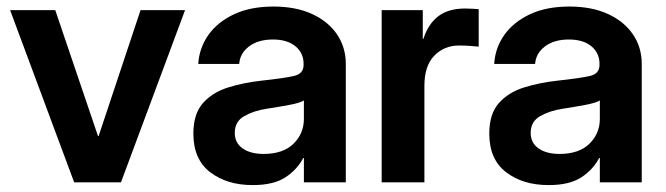

<svg xmlns="http://www.w3.org/2000/svg" viewBox="-20 -546 1996 575"><path d="M534.2 -515.6 342.3 0H202.1L10.3 -515.6H145.5L273.4 -138.7H275.4L400.9 -515.6Z M736.8 8.3Q659.7 8.3 609.4 -30.3Q559.1 -68.8 559.1 -146Q559.1 -204.6 587.4 -236.8Q615.7 -269 661.9 -283.7Q708 -298.3 761.2 -304.2Q832.5 -312 860.8 -318.6Q889.2 -325.2 889.2 -351.6V-355Q889.2 -387.2 864.7 -407.5Q840.3 -427.7 797.4 -427.7Q753.4 -427.7 726.1 -407.2Q698.7 -386.7 696.3 -354.5H573.7Q576.7 -402.3 604 -441.2Q631.3 -480 680.7 -503.2Q730 -526.4 798.8 -526.4Q865.7 -526.4 914.3 -504.2Q962.9 -481.9 989.3 -443.1Q1015.6 -404.3 1015.6 -354.5V0H890.1V-72.8H888.2Q869.6 -37.6 834.2 -14.6Q798.8 8.3 736.8 8.3ZM769.5 -85Q827.6 -85 858.9 -115.5Q890.1 -146 890.1 -190.4V-245.1Q878.4 -237.8 847.2 -231.9Q815.9 -226.1 778.3 -220.2Q739.7 -214.4 711.4 -198.2Q683.1 -182.1 683.1 -147.9Q683.1 -118.2 706.5 -101.6Q730 -85 769.5 -85Z M1123 0V-515.6H1246.1V-429.7H1248Q1262.2 -474.1 1292.5 -497.3Q1322.8 -520.5 1373 -520.5Q1385.3 -520.5 1395.5 -519.8Q1405.8 -519 1413.6 -518.6V-406.2Q1406.2 -407.2 1389.4 -408.4Q1372.6 -409.7 1354.5 -409.7Q1310.5 -409.7 1280.8 -379.4Q1251 -349.1 1251 -289.1V0Z M1623 8.3Q1545.9 8.3 1495.6 -30.3Q1445.3 -68.8 1445.3 -146Q1445.3 -204.6 1473.6 -236.8Q1502 -269 1548.1 -283.7Q1594.2 -298.3 1647.5 -304.2Q1718.8 -312 1747.1 -318.6Q1775.4 -325.2 1775.4 -351.6V-355Q1775.4 -387.2 1751 -407.5Q1726.6 -427.7 1683.6 -427.7Q1639.6 -427.7 1612.3 -407.2Q1585 -386.7 1582.5 -354.5H1460Q1462.9 -402.3 1490.2 -441.2Q1517.6 -480 1566.9 -503.2Q1616.2 -526.4 1685.1 -526.4Q1752 -526.4 1800.5 -504.2Q1849.1 -481.9 1875.5 -443.1Q1901.9 -404.3 1901.9 -354.5V0H1776.4V-72.8H1774.4Q1755.9 -37.6 1720.5 -14.6Q1685.1 8.3 1623 8.3ZM1655.8 -85Q1713.9 -85 1745.1 -115.5Q1776.4 -146 1776.4 -190.4V-245.1Q1764.6 -237.8 1733.4 -231.9Q1702.1 -226.1 1664.6 -220.2Q1626 -214.4 1597.7 -198.2Q1569.3 -182.1 1569.3 -147.9Q1569.3 -118.2 1592.8 -101.6Q1616.2 -85 1655.8 -85Z"/></svg>

Font: Inter Display Semi Bold
Style: Regular
Weight: 600
Designer: Rasmus Andersson
Foundry: rsms
Version: Version 4.000;git-37864ae